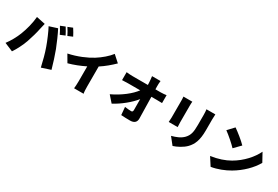

<svg xmlns="http://www.w3.org/2000/svg" viewBox="77 -2072 4845 3352"><g transform="rotate(30 2500.0 -395.5)"><path d="M788 -808 694 -770C721 -731 750 -672 771 -631L866 -671C848 -706 813 -771 788 -808ZM911 -856 817 -818C844 -780 876 -721 896 -680L990 -720C973 -754 937 -818 911 -856ZM178 -317C143 -226 83 -117 21 -36L192 36C242 -36 304 -156 339 -256C370 -344 407 -475 421 -550C425 -573 439 -633 448 -665L271 -702C259 -568 223 -433 178 -317ZM672 -328C711 -219 742 -98 771 30L952 -29C924 -133 871 -296 838 -382C803 -473 732 -636 689 -716L527 -664C569 -587 635 -434 672 -328Z M1636 -492C1732 -554 1819 -628 1899 -706L1769 -823C1712 -747 1609 -658 1508 -595C1396 -525 1228 -452 1049 -415L1135 -268C1244 -297 1361 -344 1462 -394V-93C1462 -45 1458 25 1454 52H1646C1638 24 1636 -45 1636 -93Z M2693 -642 2692 -700C2691 -734 2693 -778 2698 -812H2527C2533 -773 2536 -732 2538 -700L2541 -642H2229C2193 -642 2136 -646 2108 -650V-490C2145 -492 2195 -494 2233 -494H2472C2392 -384 2234 -258 2045 -169L2156 -43C2302 -120 2458 -247 2548 -361C2549 -277 2549 -201 2549 -142C2549 -113 2539 -100 2516 -100C2484 -100 2431 -104 2387 -111L2401 46C2462 50 2516 52 2582 52C2667 52 2707 10 2706 -61C2704 -201 2700 -351 2697 -494H2808C2836 -494 2877 -493 2913 -492V-651C2887 -647 2835 -642 2799 -642Z M3180 -777C3183 -752 3184 -717 3184 -698V-359C3184 -328 3180 -285 3179 -265H3359C3357 -291 3355 -333 3355 -358V-698C3355 -734 3357 -752 3359 -777ZM3639 -786C3643 -756 3646 -722 3646 -678V-471C3646 -333 3632 -262 3565 -191C3505 -129 3422 -98 3335 -75L3446 65C3519 42 3624 -9 3691 -79C3767 -159 3814 -259 3814 -460V-678C3814 -722 3816 -756 3818 -786Z M4237 -766 4122 -643C4194 -592 4320 -482 4373 -424L4497 -551C4437 -615 4306 -719 4237 -766ZM4101 -112 4204 48C4330 28 4460 -24 4562 -84C4729 -182 4871 -321 4951 -463L4857 -634C4790 -493 4655 -338 4475 -234C4377 -177 4248 -132 4101 -112Z"/></g></svg>

Font: Noto Sans CJK Black
Style: Bold
Weight: 900
Designer: Ryoko NISHIZUKA (kana & ideographs); Paul D. Hunt (Latin, Greek & Cyrillic); Wenlong ZHANG (bopomofo); Sandoll Communica
Foundry: Adobe Systems Incorporated
Version: Version 1.000;PS 1;hotconv 1.0.78;makeotf.lib2.5.61930